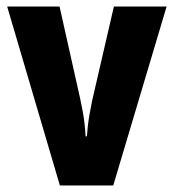

<svg xmlns="http://www.w3.org/2000/svg" viewBox="-20 -570 534 590"><path d="M164 0 2 -550H163L227 -264Q231 -245 234.5 -226Q238 -207 240 -188.5Q242 -170 243 -151H247Q248 -167 250 -184Q252 -201 255.5 -220.5Q259 -240 263 -260L330 -550H492L328 0Z"/></svg>

Font: Noto Sans Display Condensed ExtraBold
Style: Regular
Weight: 800
Width: 3
Designer: Monotype Design Team
Foundry: Monotype Imaging Inc.
Version: Version 2.003